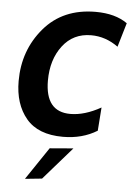

<svg xmlns="http://www.w3.org/2000/svg" viewBox="-51 -545 539 778"><g transform="rotate(5 218.0 -156.5)"><path d="M218 10Q117 10 68.5 -48Q20 -106 20 -200Q20 -325 97 -415.5Q174 -506 307 -506Q387 -506 436 -471L407 -373Q356 -410 297 -410Q224 -410 181 -353.5Q138 -297 138 -212Q138 -85 240 -85Q298 -85 364 -122L357 -27Q297 10 218 10ZM265 53 149 186 80 193 169 61Z"/></g></svg>

Font: Cabin
Style: SemiBold Italic
Weight: 600
Designer: Pablo Impallari
Foundry: Pablo Impallari. www.impallari.com Igino Marini. www.ikern.com
Version: Version 1.005